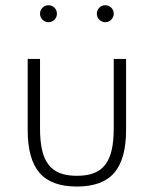

<svg xmlns="http://www.w3.org/2000/svg" viewBox="-20 -687 578 722"><path d="M269.1 14.5Q173.2 14.5 128.6 -37Q84.1 -88.6 84.1 -198.2V-465.5H130.5V-204.5Q130.5 -156.8 138.2 -123Q145.9 -89.1 162.7 -67.5Q179.5 -45.9 205.7 -35.9Q231.8 -25.9 269.1 -25.9Q306.4 -25.9 332.7 -35.9Q359.1 -45.9 375.7 -67.5Q392.3 -89.1 400 -123Q407.7 -156.8 407.7 -204.5V-465.5H454.1V-198.2Q454.1 -88.6 409.5 -37Q365 14.5 269.1 14.5ZM375.9 -603.6Q362.7 -603.6 353.4 -613Q344.1 -622.3 344.1 -635.5Q344.1 -648.6 353.4 -658Q362.7 -667.3 375.9 -667.3Q389.1 -667.3 398.4 -658Q407.7 -648.6 407.7 -635.5Q407.7 -622.3 398.4 -613Q389.1 -603.6 375.9 -603.6ZM162.3 -603.6Q149.1 -603.6 139.8 -613Q130.5 -622.3 130.5 -635.5Q130.5 -648.6 139.8 -658Q149.1 -667.3 162.3 -667.3Q175.5 -667.3 184.8 -658Q194.1 -648.6 194.1 -635.5Q194.1 -622.3 184.8 -613Q175.5 -603.6 162.3 -603.6Z"/></svg>

Font: Spartan Light
Style: Regular
Weight: 300
Designer: Matt Bailey, Mirko Velimirovic
Foundry: Matt Bailey
Version: Version 1.005